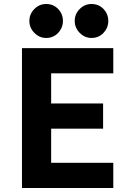

<svg xmlns="http://www.w3.org/2000/svg" viewBox="-20 -941 629 961"><path d="M90 0V-700H547V-574H236V-423H496V-297H236V-126H547V0ZM438 -751Q404 -751 379 -776.5Q354 -802 354 -836Q354 -871 379 -896Q404 -921 438 -921Q474 -921 498 -896Q522 -871 522 -836Q522 -802 498 -776.5Q474 -751 438 -751ZM211 -751Q177 -751 152 -776.5Q127 -802 127 -836Q127 -871 152 -896Q177 -921 211 -921Q247 -921 271 -896Q295 -871 295 -836Q295 -802 271 -776.5Q247 -751 211 -751Z"/></svg>

Font: Inclusive Sans
Style: Bold
Weight: 700
Designer: Olivia King
Foundry: Olivia King
Version: Version 2.004